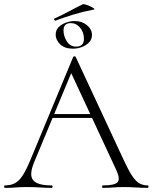

<svg xmlns="http://www.w3.org/2000/svg" viewBox="-22 -911 740 931"><path d="M212 -339 227 -358H433L440 -339ZM694 -12Q698 -12 698 -6Q698 0 694 0Q666 0 636.5 -2Q607 -4 580 -4Q549 -4 526.5 -2Q504 0 477 0Q473 0 473 -6Q473 -12 477 -12Q533 -12 547.5 -27Q562 -42 543 -84L317 -570L336 -587L143 -123Q118 -62 139 -37Q160 -12 228 -12Q233 -12 233 -6Q233 0 228 0Q198 0 173 -2Q148 -4 110 -4Q75 -4 53.5 -2Q32 0 2 0Q-2 0 -2 -6Q-2 -12 2 -12Q29 -12 49 -22Q69 -32 86.5 -58Q104 -84 124 -132L333 -635Q335 -638 339.5 -638Q344 -638 345 -635L577 -137Q600 -87 618 -59.5Q636 -32 654 -22Q672 -12 694 -12ZM331 -675Q292 -675 270 -696Q248 -717 248 -743Q248 -765 262.5 -779.5Q277 -794 298.5 -801.5Q320 -809 341 -809Q375 -809 399.5 -789Q424 -769 424 -741Q424 -720 410 -705.5Q396 -691 375 -683Q354 -675 331 -675ZM347 -685Q385 -685 385 -723Q385 -754 366.5 -776.5Q348 -799 321 -799Q286 -799 286 -763Q286 -736 302 -710.5Q318 -685 347 -685ZM247 -811Q243 -810 241 -815Q239 -820 242 -821Q281 -839 313.5 -856.5Q346 -874 379 -890Q382 -892 393 -889Q404 -886 415.5 -880.5Q427 -875 433 -870.5Q439 -866 434 -865Q378 -854 334 -840.5Q290 -827 247 -811Z"/></svg>

Font: Cormorant Light
Style: Regular
Weight: 300
Designer: Christian Thalmann (Catharsis Fonts)
Foundry: Catharsis Fonts
Version: Version 4.000